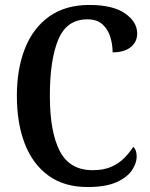

<svg xmlns="http://www.w3.org/2000/svg" viewBox="-20 -744 606 774"><path d="M333 10Q239 10 175.5 -36Q112 -82 80 -164.5Q48 -247 48 -358Q48 -467 81 -549.5Q114 -632 179 -678Q244 -724 340 -724Q435 -724 484 -690Q533 -656 533 -609Q533 -575 507 -554Q481 -533 434 -533Q434 -565 424.5 -595.5Q415 -626 393 -646Q371 -666 332 -666Q249 -666 215 -584.5Q181 -503 181 -358Q181 -212 221 -135Q261 -58 353 -58Q398 -58 428.5 -71.5Q459 -85 480.5 -106.5Q502 -128 517 -152Q531 -140 531 -113Q531 -87 512.5 -58.5Q494 -30 450.5 -10Q407 10 333 10Z"/></svg>

Font: Noto Serif Lao Condensed SemiBold
Style: Regular
Weight: 600
Width: 3
Designer: Monotype Design Team
Foundry: Monotype Imaging Inc.
Version: Version 2.003; ttfautohint (v1.8.4.7-5d5b)